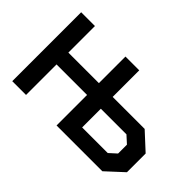

<svg xmlns="http://www.w3.org/2000/svg" viewBox="-104 -1039 1379 1379"><g transform="rotate(45 585.0 -350.0)"><path d="M225 -310V0H85V-700H225V-430H535V-700H675V-430H1000L1130 -310V-120L1000 0H535V-310ZM935 -120 990 -170V-260L935 -310H675V-120Z"/></g></svg>

Font: Squares Bold
Style: Regular
Weight: 400
Designer: Typetype
Foundry: Typetype
Version: Version 001.000